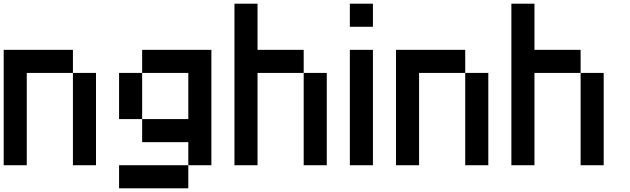

<svg xmlns="http://www.w3.org/2000/svg" viewBox="-20 -895 3415 1040"><path d="M0 0V-625H375V-500H125V0ZM500 0H375V-500H500Z M625 125V0H1000V125ZM625 -250V-500H750V-250ZM750 -250H1000V-500H750V-625H1125V0H1000V-125H750Z M1250 0V-875H1375V-625H1625V-500H1375V0ZM1750 0H1625V-500H1750Z M1875 0V-625H2000V0ZM1875 -750V-875H2000V-750Z M2125 0V-625H2500V-500H2250V0ZM2625 0H2500V-500H2625Z M2750 0V-875H2875V-625H3125V-500H2875V0ZM3250 0H3125V-500H3250Z"/></svg>

Font: Galmuri7 Regular
Style: Regular
Weight: 400
Designer: Lee Minseo (quiple)
Version: Version 2.399;hotconv 1.1.1;makeotfexe 2.6.0 DEVELOPMENT